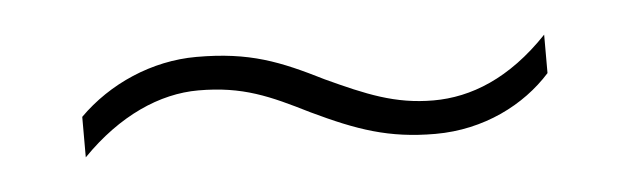

<svg xmlns="http://www.w3.org/2000/svg" viewBox="-25 -447 620 189"><g transform="rotate(-5 285.0 -353.0)"><path d="M279 -337C323 -316 354 -305 400 -305C448 -305 489 -326 515 -355V-393C477 -353 438 -338 401 -338C363 -338 335 -350 296 -368C254 -389 225 -401 172 -401C128 -401 85 -382 55 -352V-312C92 -350 133 -368 171 -368C215 -368 241 -356 279 -337Z"/></g></svg>

Font: Noto Sans Ethiopic ExtraLight
Style: Regular
Weight: 200
Designer: Monotype Design Team
Foundry: Monotype Imaging Inc.
Version: Version 2.102